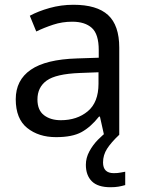

<svg xmlns="http://www.w3.org/2000/svg" viewBox="-20 -658 601 805"><path d="M288 -638Q386 -638 433 -595Q480 -552 480 -458V-93H416L399 -169H395Q360 -125 321.5 -104Q283 -83 215 -83Q142 -83 94 -121.5Q46 -160 46 -242Q46 -322 109 -365.5Q172 -409 303 -413L394 -416V-448Q394 -515 365 -541Q336 -567 283 -567Q241 -567 203 -554.5Q165 -542 132 -526L105 -592Q140 -611 188 -624.5Q236 -638 288 -638ZM314 -352Q214 -348 175.5 -320Q137 -292 137 -241Q137 -196 164.5 -175Q192 -154 235 -154Q303 -154 348 -191.5Q393 -229 393 -307V-355ZM412 23Q412 68 457 68Q474 68 485.5 65.5Q497 63 505 62V118Q491 122 477 124.5Q463 127 443 127Q390 127 365 102Q340 77 340 33Q340 4 354.5 -23Q369 -50 390.5 -72Q412 -94 432 -108L480 -93Q446 -61 429 -34.5Q412 -8 412 23Z"/></svg>

Font: Noto Sans Kannada UI
Style: Regular
Weight: 400
Designer: Jelle Bosma - Monotype Design Team
Foundry: Monotype Imaging Inc.
Version: Version 2.005; ttfautohint (v1.8.4.7-5d5b)